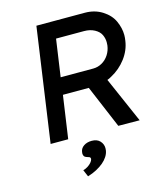

<svg xmlns="http://www.w3.org/2000/svg" viewBox="-135 -798 964 1140"><g transform="rotate(-15 347.5 -228.5)"><path d="M98 0 198 -700H496Q556 -700 602.5 -670.5Q649 -641 668.5 -597.5Q688 -554 688 -512Q688 -495 685 -477Q677 -420 640 -371Q603 -322 549 -293Q536 -285 522 -280L645 1L514 0L403 -263H244L206 0ZM258 -367H458Q487 -367 512.5 -381.5Q538 -396 554.5 -421.5Q571 -447 575 -478Q576 -488 576 -497Q576 -521 565.5 -543.5Q555 -566 527.5 -581Q500 -596 463 -596H291ZM263 243 245 201Q260 197 273.5 188.5Q287 180 296 169.5Q305 159 307 149Q307 148 307 146Q307 142 304.5 138.5Q302 135 290 132Q273 127 269 119.5Q265 112 265 104Q265 100 266 94Q269 72 289 58.5Q309 45 338 45Q371 45 388.5 64Q406 83 406 108Q406 115 405 122Q402 141 390.5 159Q379 177 360.5 192.5Q342 208 317.5 221Q293 234 263 243Z"/></g></svg>

Font: Lexend
Style: Italic
Weight: 400
Italic angle: -8.13011°
Designer: Bonnie Shaver-Troup, Thomas Jockin
Foundry: Lexend
Version: Version 1.007